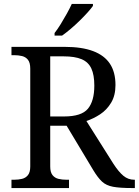

<svg xmlns="http://www.w3.org/2000/svg" viewBox="-20 -951 702 971"><path d="M38 0V-42H51Q73 -42 91.5 -46.5Q110 -51 121.5 -65.5Q133 -80 133 -109V-604Q133 -634 121.5 -648.5Q110 -663 91.5 -667.5Q73 -672 51 -672H38V-714H307Q394 -714 451 -692.5Q508 -671 536 -628.5Q564 -586 564 -521Q564 -468 542 -431.5Q520 -395 486.5 -373Q453 -351 417 -339L554 -122Q580 -82 604 -62Q628 -42 659 -42H662V0H648Q586 0 551.5 -6.5Q517 -13 496 -32.5Q475 -52 452 -90L317 -315H234V-109Q234 -80 245.5 -65.5Q257 -51 275.5 -46.5Q294 -42 316 -42H329V0ZM304 -362Q392 -362 424.5 -401Q457 -440 457 -518Q457 -572 442 -604.5Q427 -637 393 -651.5Q359 -666 302 -666H234V-362ZM256 -784Q271 -803 287 -829Q303 -855 318 -882Q333 -909 343 -931H450V-921Q441 -908 423 -888Q405 -868 382.5 -846Q360 -824 337 -804.5Q314 -785 294 -771H256Z"/></svg>

Font: Noto Serif Gurmukhi
Style: Regular
Weight: 400
Designer: Vaibhav Singh and the Monotype Design Team
Foundry: Monotype Imaging Inc.
Version: Version 2.003